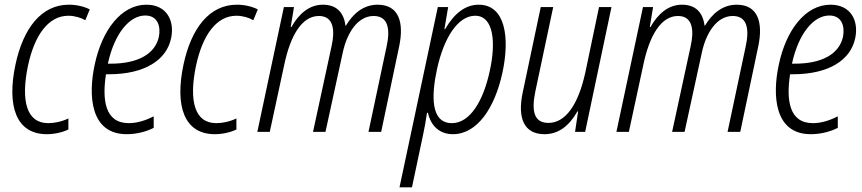

<svg xmlns="http://www.w3.org/2000/svg" viewBox="-20 -561 3669 817"><path d="M179 10C213 10 246 2 271 -10V-57C242 -43 211 -37 185 -37C93 -37 68 -132 99 -281C127 -412 186 -494 271 -494C297 -494 324 -486 343 -475L362 -521C336 -534 305 -541 273 -541C156 -541 79 -441 46 -287C8 -109 49 10 179 10Z M519 10C562 10 603 -1 634 -17V-66C599 -48 563 -37 528 -37C427 -37 414 -135 431 -245H443C598 -245 689 -307 708 -398C724 -472 690 -541 603 -541C496 -541 414 -433 383 -286C355 -157 363 10 519 10ZM598 -495C651 -495 665 -449 656 -404C640 -333 570 -290 450 -290H439C467 -419 531 -495 598 -495Z M894 10C928 10 961 2 986 -10V-57C957 -43 926 -37 900 -37C808 -37 783 -132 814 -281C842 -412 901 -494 986 -494C1012 -494 1039 -486 1058 -475L1077 -521C1051 -534 1020 -541 988 -541C871 -541 794 -441 761 -287C723 -109 764 10 894 10Z M1075 0H1128L1189 -283C1216 -413 1266 -493 1337 -493C1400 -493 1406 -432 1391 -365L1312 0H1365L1438 -335C1456 -421 1502 -493 1570 -493C1633 -493 1641 -435 1625 -363L1548 0H1602L1679 -366C1699 -463 1679 -541 1587 -541C1525 -541 1481 -501 1452 -452H1450C1443 -508 1412 -541 1354 -541C1295 -541 1251 -501 1220 -446H1217L1231 -531H1188Z M1680 236H1733L1780 14C1786 -14 1793 -51 1797 -81H1801C1813 -26 1850 10 1907 10C2012 10 2086 -104 2118 -252C2150 -400 2131 -541 2017 -541C1960 -541 1913 -504 1874 -437H1871L1887 -531H1843ZM1903 -37C1812 -37 1815 -154 1840 -269C1870 -404 1930 -494 2002 -494C2081 -494 2091 -380 2064 -259C2037 -132 1980 -37 1903 -37Z M2297 10C2358 10 2403 -27 2437 -87H2440L2427 0H2470L2582 -531H2529L2471 -254C2440 -111 2384 -38 2314 -38C2254 -38 2240 -85 2258 -172L2334 -531H2281L2205 -171C2180 -58 2210 10 2297 10Z M2603 0H2656L2717 -283C2744 -413 2794 -493 2865 -493C2928 -493 2934 -432 2919 -365L2840 0H2893L2966 -335C2984 -421 3030 -493 3098 -493C3161 -493 3169 -435 3153 -363L3076 0H3130L3207 -366C3227 -463 3207 -541 3115 -541C3053 -541 3009 -501 2980 -452H2978C2971 -508 2940 -541 2882 -541C2823 -541 2779 -501 2748 -446H2745L2759 -531H2716Z M3430 10C3473 10 3514 -1 3545 -17V-66C3510 -48 3474 -37 3439 -37C3338 -37 3325 -135 3342 -245H3354C3509 -245 3600 -307 3619 -398C3635 -472 3601 -541 3514 -541C3407 -541 3325 -433 3294 -286C3266 -157 3274 10 3430 10ZM3509 -495C3562 -495 3576 -449 3567 -404C3551 -333 3481 -290 3361 -290H3350C3378 -419 3442 -495 3509 -495Z"/></svg>

Font: Noto Sans Condensed Light
Style: Italic
Weight: 300
Width: 3
Italic angle: -12°
Designer: Monotype Design Team
Foundry: Monotype Imaging Inc.
Version: Version 2.013